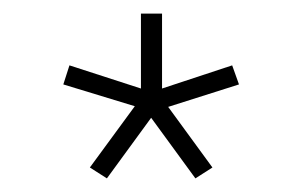

<svg xmlns="http://www.w3.org/2000/svg" viewBox="-20 -759 444 282"><path d="M137 -497 112 -513 178 -603 73 -635 82 -663 187 -629V-739H218V-629L321 -663L331 -635L227 -602L292 -513L267 -497L202 -586Z"/></svg>

Font: Onest Thin
Style: Regular
Weight: 250
Designer: Dmitri Voloshin, Andrey Kudryavtsev
Foundry: Dmitri Voloshin, Andrey Kudryavtsev
Version: Version 1.000;gftools[0.9.33]